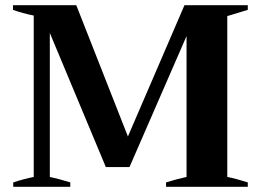

<svg xmlns="http://www.w3.org/2000/svg" viewBox="-20 -720 1005 740"><path d="M31 -17Q74 -31 110 -38V-660Q66 -669 30 -682V-700H274L473 -194L691 -700H935V-682Q919 -677 856 -658V-38Q888 -32 935 -17V0H620V-17Q665 -31 699 -38V-581L479 -76H388L172 -593V-38Q206 -31 251 -17V0H31Z"/></svg>

Font: Trirong
Style: Bold
Weight: 700
Designer: Katatrad Team
Foundry: CadsonDemak
Version: Version 1.001